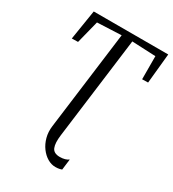

<svg xmlns="http://www.w3.org/2000/svg" viewBox="-232 -866 1115 1240"><g transform="rotate(30 325.0 -246.0)"><path d="M381 251Q350.5 251 321.8 234Q293 217 270.8 187Q248.5 157 237.8 117.2Q227 77.5 233 31.5L327 -700L147.5 -692L104.5 -522L58.5 -521L94 -743H649.5L627.5 -521L583.5 -520L583 -692L406.5 -700L309.5 56Q301.5 117.5 314.5 149Q327.5 180.5 373 180.5Q393.5 180.5 410.2 175.8Q427 171 438 162.5L428 243Q421 246 408.5 248.5Q396 251 381 251Z"/></g></svg>

Font: Merriweather Light
Style: Italic
Weight: 300
Italic angle: -7.8°
Designer: Eben Sorkin
Foundry: Eben Sorkin
Version: Version 2.101